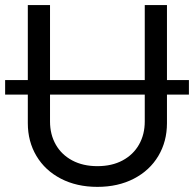

<svg xmlns="http://www.w3.org/2000/svg" viewBox="-31 -727 768 760"><path d="M716.8 -352.5H629.9V-239.3Q629.9 -167 595.7 -109.6Q561.5 -52.2 499 -19.8Q436.5 12.7 354.5 12.7Q272.5 12.7 210 -19.8Q147.5 -52.2 113.3 -109.6Q79.1 -167 79.1 -239.3V-352.5H-10.7V-410.2H79.1V-707H167V-410.2H542V-707H629.9V-410.2H716.8ZM354.5 -69.3Q412.1 -69.3 454.3 -92Q496.6 -114.7 519.3 -154.8Q542 -194.8 542 -246.1V-352.5H167V-246.1Q167 -194.8 189.7 -154.8Q212.4 -114.7 254.9 -92Q297.4 -69.3 354.5 -69.3Z"/></svg>

Font: Pretendard GOV
Style: Regular
Weight: 400
Designer: Base glyphs from Inter by Rasmus Andersson; Hangeul glyphs from Noto Sans CJK(Source Han Sans) by Jang Soo-young and Kan
Foundry: Kil Hyung-jin
Version: Version 1.309